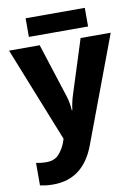

<svg xmlns="http://www.w3.org/2000/svg" viewBox="-101 -780 787 1086"><g transform="rotate(-10 292.0 -236.5)"><path d="M0 -549 217 -5 211 14Q197 52 171.5 80.5Q146 109 99 109Q82 109 66 107Q50 105 40 103V232Q54 235 72 237.5Q90 240 116 240Q289 240 357 57L584 -549H411L312 -238Q300 -201 294 -155H291Q288 -202 276 -238L176 -549ZM464 -713V-606H124V-713Z"/></g></svg>

Font: Noto Sans UI Extra
Style: Regular
Weight: 800
Designer: Monotype Design Team
Foundry: Monotype Imaging Inc.
Version: Version 1.901